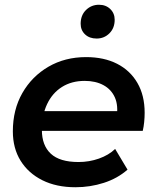

<svg xmlns="http://www.w3.org/2000/svg" viewBox="-20 -780 659 807"><path d="M297 7Q217 7 158 -22.5Q99 -52 66.5 -104.5Q34 -157 34 -228Q34 -319 74 -389Q114 -459 183.5 -499.5Q253 -540 342 -540Q417 -540 472 -512Q527 -484 557.5 -431.5Q588 -379 588 -306Q588 -287 586 -267Q584 -247 580 -230H127L141 -313H521L470 -285Q478 -336 463 -370Q448 -404 415 -422Q382 -440 336 -440Q281 -440 240.5 -414.5Q200 -389 178 -342.5Q156 -296 156 -234Q156 -169 193.5 -134Q231 -99 310 -99Q355 -99 396 -113.5Q437 -128 464 -154L516 -67Q474 -30 416.5 -11.5Q359 7 297 7ZM386 -618Q356 -618 337.5 -635.5Q319 -653 319 -680Q319 -716 341.5 -738Q364 -760 396 -760Q425 -760 443.5 -742Q462 -724 462 -697Q462 -662 440 -640Q418 -618 386 -618Z"/></svg>

Font: MOST Montserrat SemiBold
Style: Italic
Weight: 600
Italic angle: -11.3°
Designer: Julieta Ulanovsky
Foundry: Julieta Ulanovsky
Version: Version 8.000;March 11, 2024;FontCreator 15.0.0.2926 64-bit